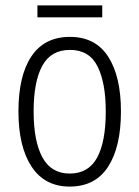

<svg xmlns="http://www.w3.org/2000/svg" viewBox="-20 -678 514 708"><path d="M426 -267Q426 -136 378.5 -63Q331 10 237 10Q145 10 96.5 -63.5Q48 -137 48 -267Q48 -399 96 -470.5Q144 -542 238 -542Q332 -542 379 -469Q426 -396 426 -267ZM104 -267Q104 -157 136.5 -97.5Q169 -38 237 -38Q306 -38 338 -96.5Q370 -155 370 -267Q370 -373 339.5 -433.5Q309 -494 238 -494Q168 -494 136 -435.5Q104 -377 104 -267ZM357 -658V-614H118V-658Z"/></svg>

Font: Noto Sans Gurmukhi UI Condensed Light
Style: Regular
Weight: 300
Width: 3
Designer: Jelle Bosma - Monotype Design Team
Foundry: Monotype Imaging Inc.
Version: Version 2.004; ttfautohint (v1.8.4.7-5d5b)